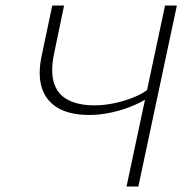

<svg xmlns="http://www.w3.org/2000/svg" viewBox="-20 -678 684 698"><path d="M440 0 580 -658H623L483 0ZM305 -260Q235 -260 191.5 -285Q148 -310 132.5 -357.5Q117 -405 131 -473L170 -658H213L177 -485Q163 -419 176 -377Q189 -335 227 -315Q265 -295 324 -295Q357 -295 394 -302.5Q431 -310 465.5 -324Q500 -338 522 -356L537 -337Q510 -314 470 -296.5Q430 -279 387 -269.5Q344 -260 305 -260Z"/></svg>

Font: Ysabeau Office ExtraLight
Style: Italic
Weight: 250
Italic angle: -12°
Designer: Christian Thalmann (Catharsis Fonts)
Version: Version 2.001;gftools[0.9.30]; featfreeze: tnum,lnum,ss02